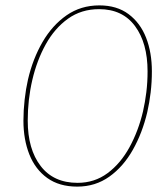

<svg xmlns="http://www.w3.org/2000/svg" viewBox="-20 -687 614 713"><path d="M267 6Q200 6 155.5 -26Q111 -58 89 -113.5Q67 -169 67 -239Q67 -277 71.5 -317Q76 -357 84 -392Q102 -469 138 -531Q174 -593 227 -630Q280 -667 349 -667Q414 -667 457.5 -634.5Q501 -602 522.5 -547Q544 -492 544 -422Q544 -382 539.5 -344Q535 -306 527 -271Q509 -194 473.5 -131Q438 -68 386 -31Q334 6 267 6ZM268 -8Q331 -8 379.5 -44Q428 -80 461 -140.5Q494 -201 511 -273Q519 -308 523.5 -345Q528 -382 528 -422Q528 -527 481.5 -590Q435 -653 348 -653Q282 -653 232.5 -617.5Q183 -582 150 -522.5Q117 -463 100 -390Q83 -317 83 -239Q83 -133 131 -70.5Q179 -8 268 -8Z"/></svg>

Font: Kantumruy Pro Thin
Style: Italic
Weight: 250
Italic angle: -13°
Version: Version 1.002